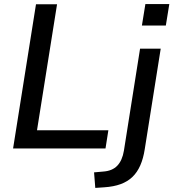

<svg xmlns="http://www.w3.org/2000/svg" viewBox="-20 -726 848 939"><path d="M44 0 156 -705H259L161 -89H510L496 0ZM674 -601 691 -706H808L791 -601ZM446 193 440 117 485 113Q529 110 553.5 84.5Q578 59 586 11L665 -488H766L688 3Q681 49 666 83Q651 117 627.5 139.5Q604 162 570 174.5Q536 187 490 190Z"/></svg>

Font: Nunito Sans 12pt ExtraLight 12pt SemiBold
Style: Italic
Weight: 600
Italic angle: -9°
Version: Version 3.101;gftools[0.9.27]